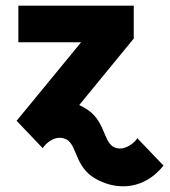

<svg xmlns="http://www.w3.org/2000/svg" viewBox="-20 -528 604 684"><path d="M469.2 -35.6C459 -19 432.6 1 407.7 1C398.9 1 391.1 -1 383.3 -5.4C347.2 -26.4 354 -102.1 283.2 -142.6C276.4 -147 269 -150.4 262.2 -153.8L456.5 -390.6V-507.8H45.4V-377.4H269L44.4 -104C42.5 -101.6 40.5 -99.6 39.1 -97.7L132.3 0C142.6 -16.6 166.5 -37.1 191.9 -37.1C200.7 -37.1 210 -35.2 218.3 -30.3C254.4 -9.3 247.6 66.4 318.4 107.4C352.5 127.4 386.7 135.7 418.9 135.7C476.6 135.7 526.9 106.9 562.5 62Z"/></svg>

Font: Giphurs ExtraBold
Style: Regular
Weight: 800
Version: Version 1.000